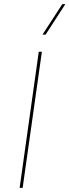

<svg xmlns="http://www.w3.org/2000/svg" viewBox="-20 -911 337 931"><path d="M183.1 -660.2 89.8 0H75.2L168 -660.2ZM186 -743.2 282.2 -891.1H296.9L201.2 -743.2Z"/></svg>

Font: Human Sans Thin
Style: Italic
Weight: 100
Italic angle: -8°
Designer: Tim Radville
Foundry: Continuum
Version: Version 1.000;FEAKit 1.0